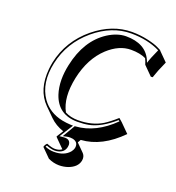

<svg xmlns="http://www.w3.org/2000/svg" viewBox="-159 -784 1070 1168"><g transform="rotate(20 375.5 -200.5)"><path d="M495.1 -658.2Q549.3 -658.2 598.9 -647Q648.4 -635.7 670.9 -624L693.4 -612.8L694.8 -609.9L751.5 -553.2Q719.7 -482.4 710.4 -451.7Q709 -446.8 707.5 -442.4L695.3 -441.4L638.7 -498Q632.3 -519.5 624 -535.6Q585.9 -554.2 527.3 -554.2Q450.7 -554.2 379.4 -488.8Q296.4 -411.6 267.6 -277.3Q239.3 -141.6 284.7 -60.1Q320.8 -41 368.7 -41Q460 -41 524.9 -80.6Q559.1 -102.1 601.6 -140.1L623.5 -121.1L680.2 -64.5Q560.5 57.1 426.3 65.9L414.6 85.9L465.3 136.7Q481.9 154.8 476.6 182.6Q467.3 226.1 412.1 246.6Q384.3 256.3 354 256.3Q317.9 255.9 283.7 239.7L227.1 183.1Q231.4 167 242.7 157.2Q277.3 171.4 297.9 170.9Q324.7 170.4 340.8 157.7L285.2 102.1L280.8 96.2L308.1 52.7Q255.4 35.2 219.2 -0.5L162.6 -56.6Q84 -135.3 97.2 -273.9Q99.6 -296.9 104 -318.8Q135.3 -466.3 255.4 -565.4Q368.7 -657.7 495.1 -658.2ZM495.1 -647.9Q369.6 -647.9 258.8 -555.2Q144 -458 113.8 -316.9Q84.5 -180.2 147.5 -90.3Q194.3 -24.9 280.3 -6.8Q307.1 -1.5 335.4 0L352.5 0.5L296.9 88.9Q311.5 86.4 331.5 85.9Q363.8 85.9 368.2 113.8Q368.7 117.2 368.7 120.1Q368.7 126.5 367.2 133.3Q358.9 173.3 311.5 180.2Q304.2 181.2 297.9 181.2Q274.9 180.7 244.6 168.5Q240.7 173.8 239.3 177.7Q267.6 189.9 297.4 189.9Q364.3 189.9 397.5 149.9Q407.7 136.7 410.6 124Q417.5 84.5 377.9 75.7Q370.1 74.2 362.3 74.2Q349.1 74.2 337.9 76.7L315.4 82L363.8 -0.5H368.7Q496.1 -9.3 608.9 -120.6L602.1 -126.5Q516.6 -51.8 441.4 -37.1Q409.2 -30.8 368.7 -30.8Q243.2 -30.8 204.6 -146.5Q190.9 -188.5 190.4 -239.7Q190.4 -286.1 201.2 -335.9Q237.3 -506.8 355 -583Q414.1 -620.6 470.7 -621.1Q596.2 -621.1 637.2 -530.8Q641.1 -521.5 644.5 -512.7Q654.8 -546.9 682.6 -607.4Q602.1 -647.5 495.1 -647.9Z"/></g></svg>

Font: Linux Biolinum Shadow O
Style: Italic
Weight: 400
Italic angle: -12°
Designer: Philipp H. Poll
Foundry: Philipp H. Poll
Version: Version 0.6.2